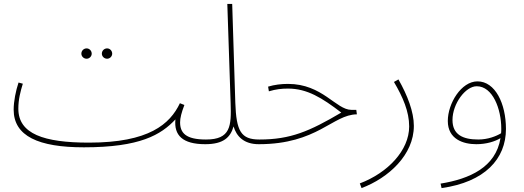

<svg xmlns="http://www.w3.org/2000/svg" viewBox="-20 -734 2688 984"><path d="M529 -433C543 -433 555 -445 555 -459C555 -474 543 -486 529 -486C514 -486 502 -474 502 -459C502 -445 514 -433 529 -433ZM424 -433C438 -433 450 -445 450 -459C450 -474 438 -486 424 -486C409 -486 397 -474 397 -459C397 -445 409 -433 424 -433Z M410 21C698 21 805 -43 879 -122C871 -41 915 5 1032 5C1040 5 1046 -2 1046 -8C1046 -14 1043 -19 1035 -19C932 -19 903 -53 903 -107C903 -129 910 -157 925 -196L902 -205C851 -98 744 -3 436 -3C204 -3 74 -48 74 -177C74 -225 85 -266 97 -305L75 -311C61 -269 50 -215 50 -172C50 -36 178 21 410 21Z M1032 5C1125 5 1161 -30 1177 -86C1192 -36 1229 5 1306 5C1314 5 1320 -2 1320 -8C1320 -14 1317 -19 1309 -19C1215 -19 1191 -62 1186 -207L1170 -714H1145L1162 -205C1166 -88 1162 -19 1036 -19Z M1306 5C1607 5 1685 -147 1809 -148L1806 -171H1781C1702 -171 1633 -304 1456 -304C1422 -304 1387 -300 1354 -290L1358 -266C1395 -277 1423 -280 1456 -280C1554 -280 1630 -233 1729 -157C1566 -61 1469 -19 1310 -19Z M1833 230C1971 178 2101 60 2101 -89C2101 -161 2068 -246 2022 -327L1999 -314C2045 -236 2077 -162 2077 -86C2077 37 1967 152 1824 206Z M2243 230C2464 199 2573 81 2573 -73C2573 -203 2518 -317 2427 -317C2344 -317 2275 -204 2275 -114C2275 -20 2355 5 2421 5C2473 5 2517 -9 2545 -26C2521 123 2387 183 2238 207ZM2299 -119C2299 -203 2366 -292 2423 -292C2505 -292 2549 -176 2549 -75C2549 -67 2549 -59 2548 -51C2523 -36 2481 -19 2431 -19C2352 -19 2299 -44 2299 -119Z"/></svg>

Font: Noto Sans Arabic Thin
Style: Regular
Weight: 100
Designer: Monotype Design Team, Nadine Chahine, Nizar Qandah and Khaled Hosny
Foundry: Monotype Imaging Inc.
Version: Version 2.012